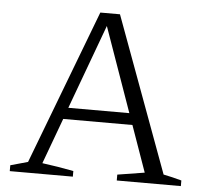

<svg xmlns="http://www.w3.org/2000/svg" viewBox="-49 -698 799 749"><g transform="rotate(5 351.0 -323.5)"><path d="M615 -39Q650 -32 686 -22V0H435V-23L541 -40L477 -221H206L140 -42Q171 -38 201.5 -33Q232 -28 263 -22V0H16V-23L84 -42L314 -647H391ZM222 -266H461L344 -597Z"/></g></svg>

Font: Piazzolla SC Light
Style: Regular
Weight: 300
Designer: Juan Pablo del Peral
Foundry: Huerta Tipografica
Version: Version 1.330